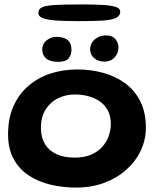

<svg xmlns="http://www.w3.org/2000/svg" viewBox="-20 -821 724 868"><path d="M324 27Q264 27 209 14Q154 1 110.5 -27.5Q67 -56 41.8 -102Q16.5 -148 16.5 -214Q16.5 -286.5 41 -341.2Q65.5 -396 108.5 -433Q151.5 -470 208.2 -488.5Q265 -507 329.5 -507Q389.5 -507 445.2 -492Q501 -477 544.8 -445.2Q588.5 -413.5 614 -363.5Q639.5 -313.5 639.5 -244Q639.5 -190.5 617 -141.8Q594.5 -93 552.5 -55Q510.5 -17 452.8 5Q395 27 324 27ZM317.5 -108.5Q361.5 -108.5 392.8 -122.2Q424 -136 443.5 -158.5Q463 -181 472 -207.8Q481 -234.5 481 -261Q481 -297 467 -322.5Q453 -348 429.5 -363.8Q406 -379.5 377 -386.8Q348 -394 318 -394Q278.5 -394 243.5 -377.2Q208.5 -360.5 186.8 -326.8Q165 -293 165 -242Q165 -200.5 182.8 -170.5Q200.5 -140.5 234.5 -124.5Q268.5 -108.5 317.5 -108.5ZM244 -541.5Q205 -541.5 188 -557.2Q171 -573 171 -595.5Q171 -624.5 191.8 -639.5Q212.5 -654.5 234.5 -654.5Q252.5 -654.5 268.2 -649.5Q284 -644.5 293.5 -631.5Q303 -618.5 303 -595Q303 -572.5 290 -557Q277 -541.5 244 -541.5ZM452 -542.5Q424 -542.5 405.8 -558.2Q387.5 -574 387.5 -597Q387.5 -625 408.5 -643Q429.5 -661 460 -661Q488 -661 501.8 -644.2Q515.5 -627.5 515.5 -606.5Q515.5 -580 498 -561.2Q480.5 -542.5 452 -542.5ZM337 -725.5Q282.5 -725.5 241.2 -727.8Q200 -730 176.8 -737.8Q153.5 -745.5 153.5 -763Q153.5 -779 168.5 -787.2Q183.5 -795.5 225.5 -798.2Q267.5 -801 348.5 -801Q404 -801 443 -798.8Q482 -796.5 502.8 -789.8Q523.5 -783 523.5 -769Q523.5 -748.5 502.8 -739.2Q482 -730 440.8 -727.8Q399.5 -725.5 337 -725.5Z"/></svg>

Font: Gluten Medium
Style: Regular
Weight: 500
Designer: Tyler Finck
Foundry: Etcetera Type Company
Version: Version 1.300